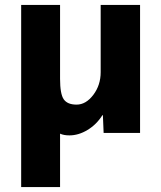

<svg xmlns="http://www.w3.org/2000/svg" viewBox="-20 -540 655 780"><path d="M389 -520H549V0H401L398 -72H396Q372 -34 335.5 -12Q299 10 262 10Q239 10 224 3V220H66V-520H224V-220Q224 -158 239 -136.5Q254 -115 291 -115Q329 -115 359 -154.5Q389 -194 389 -247Z"/></svg>

Font: Mplus 1p ExtraBold
Style: Regular
Weight: 800
Version: Version 1.061